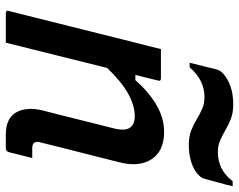

<svg xmlns="http://www.w3.org/2000/svg" viewBox="-101 -722 823 661"><g transform="rotate(90 310.5 -391.5)"><path d="M149 -534H249Q261 -534 257 -523Q252 -504 247.5 -484.5Q243 -465 238 -446H256Q297 -493 342 -519Q387 -545 434 -545Q500 -545 528 -502Q556 -459 539 -392Q522 -323 505 -257.5Q488 -192 471 -122Q465 -104 473 -96Q478 -91 492 -91H524Q519 -71 514 -51Q509 -31 504 -11Q501 0 490 0H444Q387 0 367 -35.5Q347 -71 360 -126Q377 -191 391.5 -250.5Q406 -310 423 -376Q431 -411 419.5 -427.5Q408 -444 380 -444Q344 -444 303 -421.5Q262 -399 214 -349Q192 -262 170.5 -174.5Q149 -87 127 0H26Q14 0 18 -11Q44 -117 71 -223Q98 -329 124 -435Q132 -466 138.5 -491.5Q145 -517 149 -534ZM504 -730Q532 -730 557 -741.5Q582 -753 604 -781H621Q617 -762 608.5 -732Q600 -702 596 -686Q594 -679 592 -675Q590 -671 582 -663Q565 -647 538 -638.5Q511 -630 479 -630Q451 -630 430 -638Q409 -646 391 -657Q373 -668 355 -676Q337 -684 314 -684Q256 -684 212 -633H196Q201 -653 208 -681Q215 -709 219 -725Q221 -732 223.5 -736.5Q226 -741 233 -748Q273 -783 339 -783Q368 -783 388.5 -775Q409 -767 427 -756.5Q445 -746 463 -738Q481 -730 504 -730Z"/></g></svg>

Font: Recursive Mn Lnr St Med
Style: Italic
Weight: 500
Italic angle: -15°
Monospace: yes
Version: Version 1.079;hotconv 1.0.112;makeotfexe 2.5.65598; ttfautoh